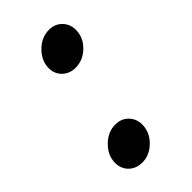

<svg xmlns="http://www.w3.org/2000/svg" viewBox="-160 -515 575 575"><g transform="rotate(-45 127.0 -227.5)"><path d="M86 -386Q86 -417 111 -442Q136 -467 168 -467Q193 -467 209 -450.5Q225 -434 225 -410Q225 -378 200.5 -354Q176 -330 144 -330Q119 -330 102.5 -346Q86 -362 86 -386ZM26 -45Q26 -76 51 -101Q76 -126 108 -126Q133 -126 149 -109.5Q165 -93 165 -69Q165 -37 140.5 -12.5Q116 12 85 12Q59 12 42.5 -4Q26 -20 26 -45Z"/></g></svg>

Font: KoHo SemiBold
Style: Italic
Weight: 600
Italic angle: -10°
Version: Version 1.000; ttfautohint (v1.6)